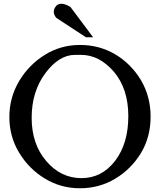

<svg xmlns="http://www.w3.org/2000/svg" viewBox="-20 -985 854 1025"><path d="M356 -948Q327 -965 308 -965Q288 -965 278 -951Q267 -937 267 -922Q267 -907 280 -890L439 -786H477ZM413 -692Q510 -692 588 -602Q665 -511 665 -365Q665 -219 595 -127Q524 -34 415 -34Q305 -34 227 -125Q149 -216 149 -356Q149 -496 222 -594Q295 -692 380 -692ZM82 -170Q134 -84 219 -32Q304 20 407 20Q510 20 595 -31Q679 -81 732 -167Q784 -253 784 -362Q784 -470 732 -558Q679 -645 595 -695Q510 -745 407 -745Q304 -745 219 -692Q134 -639 82 -552Q30 -464 30 -360Q30 -256 82 -170Z"/></svg>

Font: Sawarabi Mincho
Style: Regular
Weight: 400
Version: Version 1.082; ttfautohint (v1.8.4.7-5d5b)